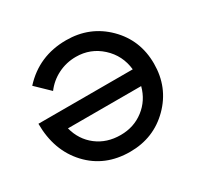

<svg xmlns="http://www.w3.org/2000/svg" viewBox="-152 -877 1081 1056"><g transform="rotate(-30 388.0 -349.0)"><path d="M388 5Q228 5 127.5 -103Q27 -211 27 -381H626Q616 -474 548.5 -535.5Q481 -597 389 -597Q328 -597 275 -570.5Q222 -544 187 -497L102 -579Q215 -703 388 -703Q538 -703 640.5 -601.5Q743 -500 743 -350Q743 -200 640.5 -97.5Q538 5 388 5ZM389 -101Q473 -101 536 -149.5Q599 -198 620 -278H155Q176 -197 238.5 -149Q301 -101 389 -101Z"/></g></svg>

Font: Steamflix Grotesk
Style: Regular
Weight: 400
Designer: Julieta Ulanovsky
Foundry: Julieta Ulanovsky
Version: Version 4.000;PS 004.000;hotconv 1.0.88;makeotf.lib2.5.64775